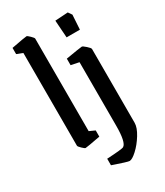

<svg xmlns="http://www.w3.org/2000/svg" viewBox="-204 -730 856 995"><g transform="rotate(-30 224.0 -232.5)"><path d="M103 8.8Q98.6 8.8 84.2 -5.1Q69.8 -19 69.8 -23.9V-579.1L34.2 -592.8V-629.9Q118.2 -646 127 -646Q131.3 -646 145.8 -631.8Q160.2 -617.7 160.2 -612.8V-59.1L193.8 -43.9V-6.8Q111.8 8.8 103 8.8ZM304.2 -537.1 296.9 -641.1 374 -646 389.2 -624 383.8 -537.1ZM267.1 181.2Q256.3 181.2 171.9 151.9V112.8Q265.1 107.9 272.9 102.1Q297.9 87.9 297.9 -13.2V-392.1L250 -401.9V-440.9Q339.4 -456.1 348.1 -456.1Q353.5 -456.1 370.8 -440.7Q388.2 -425.3 388.2 -418.9V22Q388.2 50.8 364.3 89.6Q340.3 128.4 311.5 154.8Q282.7 181.2 267.1 181.2Z"/></g></svg>

Font: Grenze
Style: Regular
Weight: 400
Designer: Renata Polastri
Foundry: Omnibus-Type
Version: Version 1.002;PS 001.002;hotconv 1.0.88;makeotf.lib2.5.64775